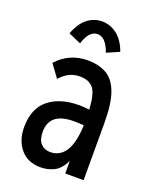

<svg xmlns="http://www.w3.org/2000/svg" viewBox="-127 -715 628 796"><g transform="rotate(20 187.5 -317.0)"><path d="M151 11Q93 11 61.5 -27Q30 -65 30 -122Q30 -205 80 -245.5Q130 -286 214 -286Q233 -286 259 -283Q255 -353 235.5 -376Q216 -399 177 -399Q152 -399 131.5 -389.5Q111 -380 90 -357L49 -413Q104 -473 184 -473Q231 -473 265.5 -454.5Q300 -436 318.5 -388Q337 -340 337 -251V0H256V-56Q237 -16 209.5 -2.5Q182 11 151 11ZM109 -131Q109 -96 125 -79Q141 -62 166 -62Q209 -62 233 -99Q257 -136 260 -214Q238 -216 216 -216Q109 -216 109 -131ZM129 -528 74 -552Q91 -599 120 -622Q149 -645 185 -645Q221 -645 251 -622Q281 -599 298 -552L243 -528Q222 -589 185 -589Q148 -589 129 -528Z"/></g></svg>

Font: Inconsolata Condensed SemiBold
Style: Regular
Weight: 600
Width: 3
Monospace: yes
Designer: Raph Levien, Cyreal, Brenton Simpson
Foundry: Raph Levien, Cyreal, Google
Version: Version 3.100; ttfautohint (v1.8.4.7-5d5b)